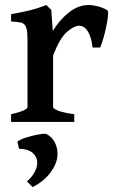

<svg xmlns="http://www.w3.org/2000/svg" viewBox="-20 -489 468 770"><path d="M24.4 0V-30.8Q90.3 -45.9 90.3 -60.5V-327.6Q90.3 -359.9 86.9 -372.6Q83.5 -385.3 79.1 -389.6Q72.8 -396.5 62.3 -398.9Q51.8 -401.4 24.4 -402.8V-432.1Q70.8 -440.4 100.8 -447.8Q130.9 -455.1 166 -468.8L185.5 -449.2L191.9 -365.2Q218.3 -408.7 255.9 -438.7Q293.5 -468.8 335.4 -468.8Q353 -468.8 372.6 -463.6Q392.1 -458.5 410.2 -448.2Q414.6 -445.3 413.1 -427Q411.6 -408.7 406.5 -383.8Q401.4 -358.9 394.5 -335.2Q387.7 -311.5 381.8 -298.3H351.1Q347.2 -337.9 333 -361.8Q318.8 -385.7 296.9 -385.7Q277.3 -385.7 248.8 -361.3Q220.2 -336.9 192.9 -266.6V-60.5Q192.9 -53.2 212.4 -45.4Q231.9 -37.6 277.8 -30.8V0ZM110.8 261.2 87.9 238.3Q105 225.1 116.9 204.6Q128.9 184.1 129.4 164.6Q130.4 142.6 112.8 125.7Q95.2 108.9 56.2 107.4L49.8 79.1Q59.6 70.8 82.8 63.2Q106 55.7 129.6 51Q153.3 46.4 165 47.9Q189 59.6 200.7 83.7Q212.4 107.9 210.4 136.2Q208 168.5 181.9 203.6Q155.8 238.8 110.8 261.2Z"/></svg>

Font: David Libre Medium
Style: Regular
Weight: 500
Designer: Ismar David, J. Victor Gaultney, Annie Olsen and Meir Sadan
Foundry: Monotype Imaging Inc. & SIL International
Version: Version 1.100; ttfautohint (v1.8.4.7-5d5b)